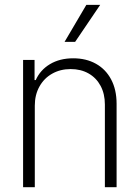

<svg xmlns="http://www.w3.org/2000/svg" viewBox="-20 -780 582 800"><path d="M125 0H76.2V-530.3H124V-446.3H128.9Q147.5 -488.3 188.2 -512.7Q229 -537.1 285.2 -537.1Q338.9 -537.1 379.6 -514.4Q420.4 -491.7 443.1 -449Q465.8 -406.2 465.8 -347.7V0H417V-344.7Q417 -388.7 399.2 -422.1Q381.3 -455.6 349.1 -473.9Q316.9 -492.2 274.4 -492.2Q231.4 -492.2 197.5 -473.1Q163.6 -454.1 144.3 -419.4Q125 -384.8 125 -339.8ZM339.8 -759.8H397.5L293 -605.5H249Z"/></svg>

Font: Pretendard Std ExtraLight
Style: Regular
Weight: 200
Designer: Base glyphs from Inter by Rasmus Andersson; Hangeul glyphs from Noto Sans CJK(Source Han Sans) by Jang Soo-young and Kan
Foundry: Kil Hyung-jin
Version: Version 1.309